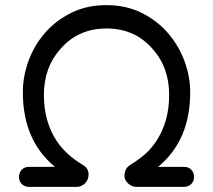

<svg xmlns="http://www.w3.org/2000/svg" viewBox="-20 -728 830 748"><path d="M721 -369Q721 -181 596 -78H697Q714 -78 725 -67Q736 -56 736 -39Q736 -22 725 -11Q714 0 697 0H512Q493 0 479 -13.5Q465 -27 465 -42Q465 -72 487.5 -85.5Q510 -99 536.5 -120Q563 -141 586 -174Q639 -251 639 -358Q639 -466 574 -538Q505 -617 395 -617Q285 -617 216 -538Q151 -466 151 -358Q151 -251 204 -174Q240 -123 302 -86Q325 -72 325 -49.5Q325 -27 311 -13.5Q297 0 278 0H93Q76 0 65 -11Q54 -22 54 -39Q54 -56 65 -67Q76 -78 93 -78H194Q69 -181 69 -369Q69 -430 91 -490.5Q113 -551 155 -599.5Q197 -648 257.5 -678Q318 -708 394.5 -708Q471 -708 531.5 -678Q592 -648 634 -599.5Q676 -551 698.5 -490.5Q721 -430 721 -369Z"/></svg>

Font: Varela Round
Style: Regular
Weight: 400
Designer: Joe Prince
Foundry: Joe Prince
Version: Version 1.000